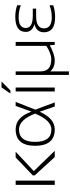

<svg xmlns="http://www.w3.org/2000/svg" viewBox="777 -1515 924 2518"><g transform="rotate(-90 1239.0 -256.0)"><path d="M508.3 -512.7 253.9 -274.9 520 0H438.5L197.8 -262.7V-288.1L433.1 -512.7ZM129.4 -512.7V0H73.2V-512.7Z M585.9 -256.3Q585.9 -512.7 800.8 -512.7Q962.4 -512.7 1033.7 -305.2L1109.4 -512.7H1161.6L1060.1 -254.9L1154.8 0H1101.1L1032.7 -198.2Q945.3 0 800.8 0Q586.9 0 585.9 -256.3ZM800.8 -43.9Q920.4 -43.9 1008.3 -258.3Q925.3 -468.8 800.8 -468.8Q637.2 -468.8 637.2 -258.3Q637.2 -43.9 800.8 -43.9Z M1349.6 -512.7V0H1298.3V-512.7ZM1351.6 -698.2H1429.2L1312.5 -581.5H1271.5Z M1947.8 -512.7V0H1910.2L1904.3 -65.4Q1786.6 0 1702.1 0Q1612.3 0 1562 -58.6V185.5H1515.6V-512.7H1562V-184.6Q1562 -45.9 1719.2 -45.9Q1796.9 -45.9 1896.5 -110.8V-512.7Z M2428.7 -444.3Q2355.5 -473.6 2272.5 -473.6Q2130.9 -473.6 2130.9 -379.9Q2130.9 -288.1 2289.6 -288.1H2384.8V-244.1H2288.1Q2126 -244.1 2126 -141.6Q2126 -39.1 2272.5 -39.1Q2355.5 -39.1 2428.7 -68.4V-19.5Q2355.5 4.9 2272.5 4.9Q2074.7 4.9 2074.7 -141.6Q2074.7 -239.3 2181.2 -266.1Q2079.6 -294.9 2079.6 -379.9Q2079.6 -517.6 2277.3 -517.6Q2355.5 -517.6 2428.7 -493.2Z"/></g></svg>

Font: Voltera Light
Style: Light
Weight: 300
Designer: Bernd Montag
Version: Version 1.301